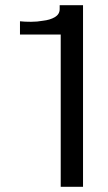

<svg xmlns="http://www.w3.org/2000/svg" viewBox="-20 -720 417 740"><path d="M214 0V-587H57V-638Q75 -636 99.5 -636Q124 -636 145 -640Q173 -643 191.5 -654Q210 -665 210 -685V-700H300V0Z"/></svg>

Font: Panamera Medium
Style: Regular
Weight: 500
Designer: Bastien Sozeau
Foundry: NBR — Bastien Sozeau
Version: Version 3.002; ttfautohint (v1.8.4.7-5d5b);gftools[0.9.33]